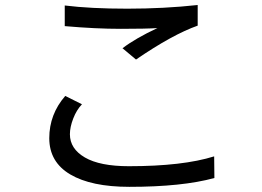

<svg xmlns="http://www.w3.org/2000/svg" viewBox="-20 -722 1040 763"><path d="M239.3 -340.8 305.7 -307.6Q284.2 -285.2 271 -251Q257.8 -216.8 257.8 -188.5Q257.8 -130.9 317.4 -96.2Q377 -61.5 492.2 -61.5Q706.1 -61.5 831.1 -100.6L832 -14.6Q704.1 20.5 494.1 20.5Q342.8 20.5 259.3 -28.8Q175.8 -78.1 175.8 -172.9Q175.8 -267.6 239.3 -340.8ZM237.3 -618.2V-700.2Q339.8 -687.5 485.8 -687.5Q631.8 -687.5 765.6 -702.1V-620.1Q666 -585 520.5 -485.4L466.8 -530.3Q519.5 -570.3 605.5 -610.4Q560.5 -607.4 460.4 -607.4Q360.4 -607.4 237.3 -618.2Z"/></svg>

Font: GenEi Gothic M Regular
Style: Regular
Weight: 400
Designer: o_tamon (Modified); [Source Han Sans]
Ryoko NISHIZUKA  (kana & ideographs); Paul D. Hunt (Latin, Greek & Cyrillic); Wenl
Version: Version 1.1a;Original Version 1.004